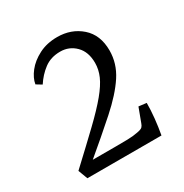

<svg xmlns="http://www.w3.org/2000/svg" viewBox="-125 -607 679 707"><g transform="rotate(-30 214.5 -253.0)"><path d="M200 -49Q223 -49 247.5 -49.5Q272 -50 291 -54Q308 -57 313 -62Q318 -67 321 -76L343 -135L376 -131Q376 -101 372.5 -67Q369 -33 363 0H48L33 -40Q106 -108 155 -155Q204 -202 232.5 -236.5Q261 -271 273 -298.5Q285 -326 285 -354Q285 -401 258.5 -427.5Q232 -454 194 -454Q154 -454 126 -433Q98 -412 78 -381L55 -395Q59 -420 79 -445.5Q99 -471 133 -488.5Q167 -506 211 -506Q271 -506 312.5 -469.5Q354 -433 354 -367Q354 -312 322.5 -264Q291 -216 231 -162.5Q171 -109 85 -37L83 -49Z"/></g></svg>

Font: Rasa Light
Style: Regular
Weight: 300
Designer: Anna Giedrys (Yrsa+Rasa design), David Brezina (Yrsa art-direction, Rasa art-direction, design)
Foundry: Rosetta Type Foundry
Version: Version 2.004